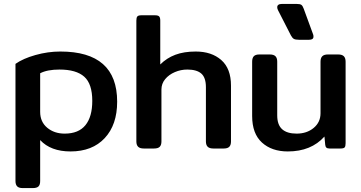

<svg xmlns="http://www.w3.org/2000/svg" viewBox="-20 -758 1843 980"><path d="M59 166V-432Q97 -459 160.5 -477Q224 -495 288 -495Q578 -495 578 -239Q578 -121 514.5 -53Q451 15 340 15Q239 15 185 -43V166Q185 185 176.5 193.5Q168 202 147 202H96Q76 202 67.5 193Q59 184 59 166ZM451 -243Q451 -330 410 -366.5Q369 -403 284 -403Q221 -403 185 -384V-187Q185 -136 221 -106Q257 -76 310 -76Q381 -76 416 -119Q451 -162 451 -243Z M676 -36V-653Q676 -668 681 -674Q686 -680 702 -680H771Q787 -680 792.5 -674Q798 -668 798 -653V-429Q831 -462 875 -478.5Q919 -495 979 -495Q1060 -495 1109.5 -451.5Q1159 -408 1159 -321V-36Q1159 -18 1150.5 -9Q1142 0 1122 0H1069Q1049 0 1040 -9Q1031 -18 1031 -36V-313Q1031 -362 1007.5 -382.5Q984 -403 936 -403Q903 -403 872.5 -390Q842 -377 823 -354Q804 -331 804 -301V-36Q804 -18 795.5 -9Q787 0 766 0H714Q694 0 685 -9Q676 -18 676 -36Z M1465 -577 1399 -706Q1395 -714 1395 -721Q1395 -738 1420 -738H1493Q1512 -738 1518.5 -733Q1525 -728 1530 -714L1578 -583Q1580 -579 1580 -571Q1580 -555 1558 -555H1506Q1488 -555 1480 -559.5Q1472 -564 1465 -577ZM1267 -166V-443Q1267 -462 1275.5 -471Q1284 -480 1304 -480H1357Q1377 -480 1386 -471Q1395 -462 1395 -443V-169Q1395 -121 1420 -98.5Q1445 -76 1494 -76Q1546 -76 1581 -105Q1616 -134 1616 -180V-443Q1616 -462 1625 -471Q1634 -480 1654 -480H1706Q1726 -480 1735 -471Q1744 -462 1744 -443V-27Q1744 -11 1739 -5.5Q1734 0 1718 0H1662Q1651 0 1646 -4.5Q1641 -9 1640 -19L1636 -61Q1568 15 1449 15Q1367 15 1317 -30.5Q1267 -76 1267 -166Z"/></svg>

Font: Mitr
Style: Regular
Weight: 400
Designer: Thanarat Vachiruckul
Foundry: Cadson Demak
Version: Version 1.002